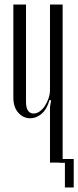

<svg xmlns="http://www.w3.org/2000/svg" viewBox="-20 -720 346 849"><path d="M199 -278Q187 -236 163.5 -216.5Q140 -197 114 -197Q83 -197 61 -221.5Q39 -246 39 -289V-700H95V-270Q95 -243 104 -230.5Q113 -218 128 -218Q142 -218 155 -227Q168 -236 178 -251Q188 -266 194.5 -284.5Q201 -303 201 -321V-700H257V-1H201V-247L206 -276ZM243 -17H306V109H267V0H243Z"/></svg>

Font: Moniqa Cond Heading
Style: Regular
Weight: 400
Width: 3
Designer: Rajesh Rajput
Foundry: Rajesh Rajput
Version: Version 1.000